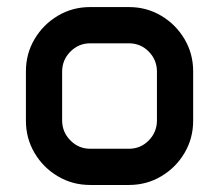

<svg xmlns="http://www.w3.org/2000/svg" viewBox="-20 -526 623 546"><path d="M53.7 -323.2Q53.7 -373.5 78.4 -415Q103 -456.5 144.5 -481.2Q186 -505.9 236.3 -505.9H346.7Q397 -505.9 438.5 -481.2Q480 -456.5 504.6 -415Q529.3 -373.5 529.3 -323.2V-182.6Q529.3 -132.3 504.6 -90.8Q480 -49.3 438.5 -24.7Q397 0 346.7 0H236.3Q186 0 144.5 -24.7Q103 -49.3 78.4 -90.8Q53.7 -132.3 53.7 -182.6ZM156.7 -183.6Q156.7 -150.4 180.2 -126.7Q203.6 -103 236.3 -103H346.7Q379.9 -103 403.1 -126.7Q426.3 -150.4 426.3 -183.6V-322.3Q426.3 -355.5 403.1 -379.2Q379.9 -402.8 346.7 -402.8H236.3Q203.6 -402.8 180.2 -379.2Q156.7 -355.5 156.7 -322.3Z"/></svg>

Font: Anta
Style: Regular
Weight: 400
Designer: Sergej Lebedev
Foundry: Sergej Lebedev
Version: Version 1.000; ttfautohint (v1.8.4.7-5d5b)